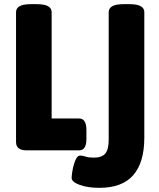

<svg xmlns="http://www.w3.org/2000/svg" viewBox="-20 -722 765 922"><path d="M457 180Q402 180 363 166Q324 152 324 132Q324 124 326.5 106.5Q329 89 334 70.5Q339 52 346.5 38.5Q354 25 365 25Q376 25 391 30Q406 35 430 35Q469 35 485.5 15.5Q502 -4 502 -51V-664Q502 -682 519 -692Q536 -702 573 -702H602Q639 -702 656 -692Q673 -682 673 -664V-61Q673 58 620 119Q567 180 457 180ZM108 0Q57 0 57 -40V-664Q57 -682 74 -692Q91 -702 128 -702H157Q194 -702 211 -692Q228 -682 228 -664V-153H360Q395 -153 395 -97V-55Q395 0 360 0Z"/></svg>

Font: Asap ExtraBold
Style: Regular
Weight: 800
Designer: Pablo Cosgaya
Foundry: Omnibus-Type
Version: Version 3.001; ttfautohint (v1.8.4.7-5d5b)